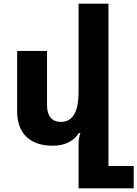

<svg xmlns="http://www.w3.org/2000/svg" viewBox="-20 -780 745 1041"><path d="M568 120V-760H406V-281C406 -176 376 -119 310 -119C262 -119 235 -151 235 -208V-504H73V-175C73 -57 143 10 265 10C334 10 379 -15 408 -59H416C409 -39 406 -20 406 -1V241H705V120Z"/></svg>

Font: Noto Sans Armenian Extra
Style: Regular
Weight: 800
Designer: Monotype Design Team
Foundry: Monotype Imaging Inc.
Version: Version 1.901